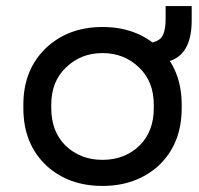

<svg xmlns="http://www.w3.org/2000/svg" viewBox="-20 -599 657 633"><path d="M579 -254V-242Q579 -124 502 -52Q428 14 318 14Q207 14 134 -52Q57 -124 57 -242V-254Q57 -371 134 -443Q207 -510 318 -510Q429 -510 502 -443Q579 -371 579 -254ZM196 -119Q245 -72 318 -72Q391 -72 440 -119Q487 -166 487 -242V-254Q487 -330 439 -376Q390 -424 318 -424Q246 -424 197 -376Q149 -330 149 -254V-242Q149 -166 196 -119ZM526 -535V-573V-579H612V-573V-532Q612 -429 550 -402Q523 -389 483 -389H473L438 -454H448Q490 -456 508 -471Q526 -488 526 -535Z"/></svg>

Font: Rilu
Style: Bold
Weight: 500
Designer: Alí Sinisterra
Foundry: Alí Sinisterra
Version: ""